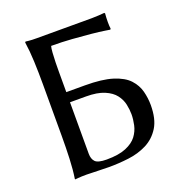

<svg xmlns="http://www.w3.org/2000/svg" viewBox="-126 -794 848 904"><g transform="rotate(-20 298.5 -342.0)"><path d="M108.4 -471.7Q108.4 -531.2 106.2 -584.7Q104 -638.2 97.2 -683.6L100.1 -687Q100.1 -687 114.7 -685.3Q129.4 -683.6 155.8 -683.6H431.6Q448.2 -683.6 465.3 -684.8Q482.4 -686 494.6 -687L497.6 -683.6Q495.6 -661.6 495.6 -640.4Q495.6 -619.1 497.6 -607.4L494.6 -603Q494.6 -603 470 -606.9Q445.3 -610.8 403.8 -615Q362.3 -619.1 311 -622.8Q259.8 -626.5 206.5 -626.5Q203.6 -617.2 201.9 -594.7Q200.2 -572.3 199.7 -546.4Q199.2 -520.5 199.2 -499.3Q199.2 -478 199.2 -471.7V-397.5H292.5Q378.4 -397.5 430.4 -381.1Q482.4 -364.7 508.3 -336.7Q534.2 -308.6 543.2 -274.2Q552.2 -239.7 552.2 -204.6Q552.2 -134.8 526.4 -93.3Q500.5 -51.8 458.5 -30.5Q416.5 -9.3 366.2 -3.2Q315.9 2.9 268.1 2.9Q239.7 2.9 209.5 1.5Q179.2 0 155.8 0Q129.4 0 113.8 1.5Q98.1 2.9 98.1 2.9L97.2 0Q104 -43.5 106.2 -98.1Q108.4 -152.8 108.4 -212.4ZM199.2 -346.7V-88.9Q199.2 -62.5 212.9 -48.3Q226.6 -34.2 270 -34.2Q330.6 -34.2 367.2 -49.6Q403.8 -64.9 421.9 -89.1Q439.9 -113.3 446 -141.6Q452.1 -169.9 452.1 -194.3Q452.1 -218.3 446.5 -244.6Q440.9 -271 423.3 -293.9Q405.8 -316.9 370.8 -331.8Q335.9 -346.7 278.8 -346.7Z"/></g></svg>

Font: Kurinto Seri
Style: Regular
Weight: 400
Designer: Kurinto was developed by Clint Goss from a range of fonts that are compatible with the SIL Open Font License Version 1.1
Foundry: Clinton F. Goss
Version: Version 2.196; July 25, 2020